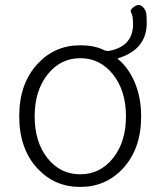

<svg xmlns="http://www.w3.org/2000/svg" viewBox="-20 -726 634 759"><path d="M128 -60Q56 -138 56 -266.5Q56 -395 128 -473Q196 -547 297 -547Q352 -547 389 -529Q400 -523 412 -525Q506 -543 506 -631Q506 -664 498.5 -676Q491 -688 514 -702Q538 -716 555 -684Q560 -676 560 -635Q560 -531 448 -496Q443 -495 447 -492Q487 -459 512 -402Q538 -341 538 -266Q538 -138 466 -60Q398 13 297 13Q196 13 128 -60ZM167.5 -101Q218 -37 297 -37Q376 -37 427 -101Q478 -165 478 -266Q478 -367 427 -431.5Q376 -496 297.5 -496Q219 -496 168 -431.5Q117 -367 117 -266Q117 -165 167.5 -101Z"/></svg>

Font: Resource Han Rounded JP Light
Style: Regular
Weight: 300
Designer: Cyano Hao (round all glyphs); Ryoko NISHIZUKA 西塚涼子 (kana, bopomofo & ideographs); Paul D. Hunt (Latin, Greek & Cyrillic)
Foundry: Cyano Hao
Version: 0.990